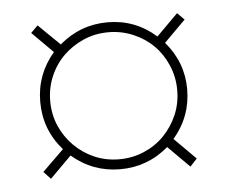

<svg xmlns="http://www.w3.org/2000/svg" viewBox="-34 -547 457 384"><g transform="rotate(-5 194.0 -355.0)"><path d="M348 -216 334 -201 291 -244Q249 -208 194 -208Q139 -208 97 -244L54 -201L40 -216L83 -258Q46 -300 46 -356Q46 -411 82 -453L40 -495L54 -509L97 -467Q139 -503 194 -503Q249 -503 291 -466L334 -509L348 -495L305 -452Q341 -410 341 -356Q341 -301 305 -259ZM66 -356Q66 -329 76 -306Q86 -283 103.5 -265.5Q121 -248 144 -238Q167 -228 194 -228Q220 -228 243.5 -238Q267 -248 284 -265.5Q301 -283 311 -306Q321 -329 321 -356Q321 -382 311 -405.5Q301 -429 284 -446Q267 -463 243.5 -473Q220 -483 194 -483Q167 -483 144 -473Q121 -463 103.5 -446Q86 -429 76 -405.5Q66 -382 66 -356Z"/></g></svg>

Font: Moniqa Thin Paragraph
Style: Regular
Weight: 100
Designer: Rajesh Rajput
Foundry: Rajesh Rajput
Version: Version 1.000